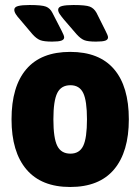

<svg xmlns="http://www.w3.org/2000/svg" viewBox="-20 -738 560 766"><path d="M260 8Q145 8 85.5 -62Q26 -132 26 -262Q26 -393 85 -462Q144 -531 260 -531Q376 -531 435 -462Q494 -393 494 -262Q494 -132 435 -62Q376 8 260 8ZM261 -125Q297 -125 312 -156Q327 -187 327 -262Q327 -336 312 -367Q297 -398 261 -398Q224 -398 208.5 -367Q193 -336 193 -262Q193 -187 208.5 -156Q224 -125 261 -125ZM363 -572Q330 -572 315.5 -578Q301 -584 285 -602L235 -660Q225 -672 218.5 -681.5Q212 -691 212 -699Q212 -710 227.5 -714Q243 -718 273 -718Q322 -718 338.5 -711.5Q355 -705 365 -687L401 -615Q411 -596 411 -589Q411 -580 400.5 -576Q390 -572 363 -572ZM188 -572Q155 -572 140 -578Q125 -584 109 -602L60 -660Q49 -672 43 -681.5Q37 -691 37 -699Q37 -710 52.5 -714Q68 -718 98 -718Q147 -718 163.5 -711.5Q180 -705 189 -687L226 -615Q236 -596 236 -589Q236 -580 225 -576Q214 -572 188 -572Z"/></svg>

Font: Asap Semi Condensed ExtraBold
Style: Regular
Weight: 800
Width: 4
Designer: Pablo Cosgaya
Foundry: Omnibus-Type
Version: Version 3.001; ttfautohint (v1.8.4.7-5d5b)